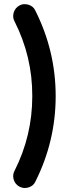

<svg xmlns="http://www.w3.org/2000/svg" viewBox="-20 -831 389 938"><path d="M47.4 47.9C52.2 63 62 74.2 76.2 81.5C84.5 85.4 92.8 87.4 101.1 87.4C107.4 87.4 113.8 86.4 120.1 84.5C135.3 79.6 146.5 70.3 152.8 56.2C218.8 -75.2 252 -214.4 252 -361.3C252 -508.3 218.8 -647.5 152.8 -778.8C146.5 -793 135.3 -802.7 120.1 -807.6C113.8 -809.6 107.4 -810.5 101.1 -810.5C92.8 -811 84.5 -809.1 76.2 -804.7C62 -797.4 52.2 -786.1 47.4 -771C45.4 -764.6 44.4 -758.3 44.4 -752.4C44.4 -744.1 46.4 -735.4 50.8 -727.1C108.9 -612.3 138.2 -490.7 137.7 -361.3C137.7 -232.4 108.9 -110.8 50.8 3.9C46.4 12.2 44.4 21 44.4 29.8C44.4 35.6 45.4 41.5 47.4 47.9Z"/></svg>

Font: Nemoy
Style: Bold
Weight: 700
Designer: BSozoo
Foundry: BSozoo
Version: Version 001.000